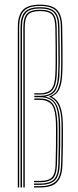

<svg xmlns="http://www.w3.org/2000/svg" viewBox="-20 -826 344 846"><path d="M58.5 0V-705.5Q58.5 -759 81.1 -782.2Q103.8 -805.5 156.2 -805.5Q208.8 -805.5 231.2 -782.4Q253.8 -759.2 254.2 -705.5Q255 -651.8 255.4 -613.8Q255.8 -575.8 255.6 -546.9Q255.5 -518 253.8 -492Q252.2 -463.2 243.8 -438.8Q235.2 -414.2 209 -401V-399.5Q230.8 -388 241.6 -365.1Q252.5 -342.2 255.5 -307.5Q257 -291.5 257.4 -258.2Q257.8 -225 257.2 -183.2Q256.8 -141.5 255.2 -100.2Q254 -60.5 242.1 -38.8Q230.2 -17 209.1 -8.5Q188 0 159 0H130V-5.8H159Q201 -5.8 224.1 -25.4Q247.2 -45 249.2 -100.8Q250.2 -138.2 250.9 -180Q251.5 -221.8 251.4 -256.2Q251.2 -290.8 249.8 -306.8Q246.2 -345.8 233.5 -368Q220.8 -390.2 197.2 -399.5V-401.2Q226.8 -411.5 236.4 -436.5Q246 -461.5 248 -492.2Q249.5 -517.2 249.6 -551.1Q249.8 -585 249.2 -624.4Q248.8 -663.8 248.2 -705.5Q247.8 -756.5 226.9 -778.1Q206 -799.8 156.2 -799.8Q120.5 -799.8 100.5 -789Q80.5 -778.2 72.5 -757.2Q64.5 -736.2 64.5 -705.5V0ZM70.5 0H76.8V-705.5Q76.8 -749.5 93.9 -769Q111 -788.5 156.2 -788.5Q200.2 -788.5 217.9 -770Q235.5 -751.5 236 -705.2Q236.5 -659 237 -620Q237.5 -581 237.4 -549.2Q237.2 -517.5 235.5 -492.8Q232.5 -440.8 213 -422.2Q193.5 -403.8 157.5 -403.8H131.2V-397.8H156.2Q190.8 -397.8 211.8 -379.2Q232.8 -360.8 237.5 -305.5Q239 -289.5 239.1 -255.6Q239.2 -221.8 238.8 -180.4Q238.2 -139 237 -100.8Q235.5 -50.8 215.9 -34Q196.2 -17.2 159 -17.2H130V-11.5H159Q198 -11.5 219.6 -29.2Q241.2 -47 243.2 -101Q244.8 -142.2 245.2 -183.6Q245.8 -225 245.4 -257.6Q245 -290.2 243.5 -305.8Q239.8 -349.2 224.9 -371.4Q210 -393.5 180.8 -400V-401.2Q216.2 -407.2 228 -433.2Q239.8 -459.2 241.8 -492Q243.2 -519.2 243.5 -550.9Q243.8 -582.5 243.2 -620.8Q242.8 -659 242 -705.5Q241.5 -754 222.1 -774.1Q202.8 -794.2 156.2 -794.2Q108.2 -794.2 89.4 -773.4Q70.5 -752.5 70.5 -705.5ZM82.8 0V-705.2Q82.8 -747.5 98.5 -765.2Q114.2 -783 156.2 -783Q197.5 -783 213.4 -765.9Q229.2 -748.8 229.8 -705.2Q230.2 -668 230.8 -628Q231.2 -588 231.1 -552.4Q231 -516.8 229.8 -493Q227 -446.2 209.9 -427.9Q192.8 -409.5 157.2 -409.5H131.2V-415H157.2Q189 -415 205 -431.4Q221 -447.8 223.5 -493.2Q225 -516.2 225.1 -550.8Q225.2 -585.2 224.9 -625.5Q224.5 -665.8 223.8 -705Q223.2 -746.2 208.9 -761.8Q194.5 -777.2 156.2 -777.2Q117.5 -777.2 103.2 -761.1Q89 -745 89 -705.2V0ZM130 -23.2H159Q194 -23.2 211.8 -38.6Q229.5 -54 231 -101.5Q232.2 -137.5 232.9 -178.4Q233.5 -219.2 233.2 -253.9Q233 -288.5 231.2 -305.2Q227.2 -354 209 -373Q190.8 -392 156.2 -392H131.2V-386H156.2Q185.2 -386 203 -370.4Q220.8 -354.8 225.2 -305Q226.5 -292 226.8 -259.6Q227 -227.2 226.6 -185.2Q226.2 -143.2 225 -101.2Q224 -59.5 208.5 -44.2Q193 -29 159 -29H130Z"/></svg>

Font: Big Shoulders Inline Display ExtraLight
Style: Regular
Weight: 250
Version: Version 2.002